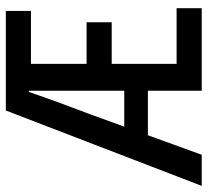

<svg xmlns="http://www.w3.org/2000/svg" viewBox="-48 -648 695 642"><g transform="rotate(-90 299.0 -327.5)"><path d="M-2 0 250 -655H583V-571H406V-385H545V-301H406V-84H592V0H316V-578H312Q294 -525 275 -473.5Q256 -422 237 -372L102 0ZM131 -180V-259H360V-180Z"/></g></svg>

Font: Source Code Pro ExtraLight Medium
Style: Regular
Weight: 500
Monospace: yes
Version: Version 1.018;hotconv 1.0.116;makeotfexe 2.5.65601